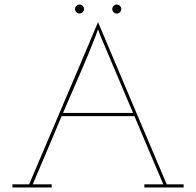

<svg xmlns="http://www.w3.org/2000/svg" viewBox="-20 -830 868 850"><path d="M352 -790Q352 -782 346 -776Q340 -770 332 -770Q324 -770 318 -776Q312 -782 312 -790Q312 -798 318 -804Q324 -810 332 -810Q340 -810 346 -804Q352 -798 352 -790ZM517 -790Q517 -782 511 -776Q505 -770 497 -770Q489 -770 483 -776Q477 -782 477 -790Q477 -798 483 -804Q489 -810 497 -810Q505 -810 511 -804Q517 -798 517 -790ZM209 0H35V-14H109Q185 -194 261.5 -372.5Q338 -551 414 -732Q490 -551 566 -372.5Q642 -194 718 -14H793V0H619V-14H703Q671 -89 639 -164.5Q607 -240 575 -316H253Q221 -240 189 -164.5Q157 -89 125 -14H209ZM405 -675Q371 -587 333.5 -502Q296 -417 259 -330H569L423 -675L414 -700Q413 -697 410.5 -691Q408 -685 405 -675Z"/></svg>

Font: Josefin Slab Thin
Style: Regular
Weight: 100
Designer: Santiago Orozco
Foundry: Typemade
Version: Version 2.000